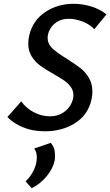

<svg xmlns="http://www.w3.org/2000/svg" viewBox="-20 -685 581 1012"><path d="M262 -295Q218 -320 192 -339Q166 -358 147.5 -387Q129 -416 129 -455Q129 -479 134 -498Q153 -578 218.5 -621.5Q284 -665 367 -665Q415 -665 462 -650.5Q509 -636 541 -609L477 -531Q453 -557 415 -571.5Q377 -586 343 -586Q307 -586 282 -570.5Q257 -555 244 -531.5Q231 -508 231 -486Q231 -454 255.5 -430.5Q280 -407 331 -376Q375 -348 402 -327.5Q429 -307 448 -275.5Q467 -244 467 -203Q467 -179 462 -159Q443 -78 375 -35.5Q307 7 216 7Q152 7 101.5 -14Q51 -35 19 -68L92 -151Q117 -115 158 -93.5Q199 -72 243 -72Q282 -72 310 -89.5Q338 -107 352.5 -133Q367 -159 367 -183Q367 -208 353 -227Q339 -246 319 -260Q299 -274 262 -295ZM115 271Q142 245 158 212Q174 179 174 145Q174 114 160 98L247 68Q270 91 270 133Q270 152 268 162Q259 204 225.5 244.5Q192 285 147 307Z"/></svg>

Font: Ysabeau Infant Semibold
Style: Italic
Weight: 600
Italic angle: -12°
Designer: Christian Thalmann (Catharsis Fonts)
Version: Version 0.003